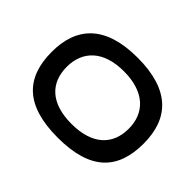

<svg xmlns="http://www.w3.org/2000/svg" viewBox="-147 -963 1222 1222"><g transform="rotate(45 464.0 -352.0)"><path d="M66 -352C66 -118 190 8 479 8C771 8 893 -118 893 -352C893 -576 771 -712 479 -712C190 -712 66 -576 66 -352ZM201 -352C201 -492 292 -589 479 -589C666 -589 759 -492 759 -352C759 -208 666 -116 479 -116C292 -116 201 -208 201 -352Z"/></g></svg>

Font: Ampere
Style: SCUltExt
Weight: 400
Version: Version 1